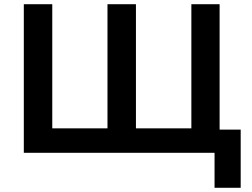

<svg xmlns="http://www.w3.org/2000/svg" viewBox="-20 -725 1197 911"><path d="M998 166V0H93V-705H228V-116H490V-705H625V-116H888V-705H1022V-110H1122V166Z"/></svg>

Font: Nunito Sans 8pt
Style: Bold
Weight: 700
Version: Version 3.101;gftools[0.9.27]